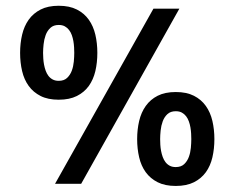

<svg xmlns="http://www.w3.org/2000/svg" viewBox="-20 -629 790 657"><path d="M505.1 -599.4 168.3 0H257.7L593.8 -599.4ZM713.6 -153Q713.6 -185.8 706.8 -215.1Q700 -244.5 684.3 -266.5Q668.7 -288.5 643.5 -301.3Q618.3 -314.1 581.4 -314.1Q544.7 -314.1 519.5 -301.3Q494.4 -288.5 478.8 -266.5Q463.1 -244.5 456.2 -215.1Q449.3 -185.8 449.3 -153Q449.3 -119.8 456.2 -90.6Q463 -61.4 478.7 -39.7Q494.4 -18.1 519.5 -5.4Q544.6 7.3 581.4 7.3Q618.3 7.3 643.6 -5.4Q668.8 -18.1 684.4 -39.7Q700 -61.4 706.8 -90.6Q713.6 -119.8 713.6 -153ZM634.6 -153Q634.6 -139.9 633.1 -123.3Q631.6 -106.7 626.2 -92Q620.8 -77.4 610.2 -67.3Q599.6 -57.3 581.4 -57.3Q569.6 -57.3 560.9 -61.8Q552.2 -66.4 546.3 -74.2Q540.4 -81.9 536.8 -91.9Q533.2 -101.9 531.2 -112.6Q529.2 -123.3 528.6 -133.7Q528 -144.2 528 -153Q528 -166 529.7 -182.6Q531.4 -199.1 536.8 -213.8Q542.2 -228.5 552.9 -238.5Q563.6 -248.4 581.4 -248.4Q593.8 -248.4 602.3 -243.7Q610.8 -239 616.8 -231.3Q622.7 -223.6 626.2 -213.7Q629.8 -203.9 631.6 -193.2Q633.4 -182.6 634 -172.2Q634.6 -161.7 634.6 -153ZM313.1 -448.1Q313.1 -481 306.3 -510.3Q299.4 -539.7 283.8 -561.6Q268.2 -583.6 243 -596.4Q217.8 -609.3 180.9 -609.3Q144.2 -609.3 119 -596.4Q93.9 -583.6 78.2 -561.6Q62.6 -539.7 55.7 -510.3Q48.8 -481 48.8 -448.1Q48.8 -414.9 55.7 -385.7Q62.5 -356.6 78.2 -334.9Q93.9 -313.2 119 -300.5Q144 -287.8 180.9 -287.8Q217.8 -287.8 243 -300.5Q268.3 -313.2 283.9 -334.9Q299.4 -356.6 306.3 -385.7Q313.1 -414.9 313.1 -448.1ZM234.1 -448.1Q234.1 -435.1 232.6 -418.5Q231.1 -401.9 225.7 -387.2Q220.3 -372.6 209.7 -362.5Q199.1 -352.4 180.9 -352.4Q169.1 -352.4 160.4 -357Q151.7 -361.6 145.8 -369.3Q139.9 -377.1 136.3 -387.1Q132.7 -397.1 130.7 -407.8Q128.7 -418.5 128.1 -428.9Q127.4 -439.3 127.4 -448.1Q127.4 -461.2 129.2 -477.7Q130.9 -494.3 136.3 -509Q141.7 -523.7 152.4 -533.6Q163.1 -543.6 180.9 -543.6Q193.2 -543.6 201.8 -538.9Q210.3 -534.2 216.2 -526.5Q222.2 -518.8 225.7 -508.9Q229.2 -499 231.1 -488.4Q232.9 -477.8 233.5 -467.3Q234.1 -456.9 234.1 -448.1Z"/></svg>

Font: SaysetthaMai Thin
Style: Regular
Weight: 100
Designer: John M. Durdin
Foundry: Lao Script for Windows
Version: Version 1.101